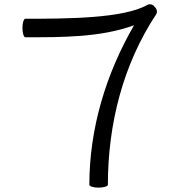

<svg xmlns="http://www.w3.org/2000/svg" viewBox="-20 -848 788 881"><path d="M96 -677C264 -677 441 -676 595 -732C466 -509 390 -258 390 0C390 7 409 13 432 13C455 13 475 7 475 0C475 -277 544 -552 697 -783C703 -793 700 -807 690 -816C684 -826 669 -832 657 -826C548 -763 288 -762 96 -762C89 -762 83 -743 83 -720C83 -697 89 -677 96 -677Z"/></svg>

Font: Nupuram Expanded Light
Style: Regular
Weight: 300
Width: 7
Designer: Santhosh Thottingal (santhosh.thottingal@gmail.com)
Foundry: SMC
Version: Version 1.000